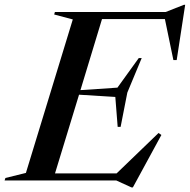

<svg xmlns="http://www.w3.org/2000/svg" viewBox="-62 -766 806 815"><path d="M496 29.5 431.5 0H-42.5L-39 -10.5L48 -32L247 -683.5L168 -704.5L171 -715H641L718.5 -745.5H724L688 -511H674L638 -685H371L279.5 -383.5L436.5 -394L527 -519.5H539.5L478.5 -373L450 -227.5H437.5L427.5 -354.5L273.5 -364L171.5 -30H433L611 -201.5L623 -193L502 29.5Z"/></svg>

Font: Newsreader Display Medium
Style: Italic
Weight: 500
Italic angle: -17°
Designer: Hugues Gentile
Foundry: Production Type
Version: Version 1.001